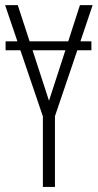

<svg xmlns="http://www.w3.org/2000/svg" viewBox="-20 -734 384 754"><path d="M338.9 -571.8V-536.6H283.7L195.8 -277.8V0H148.4V-276.9L60.1 -536.6H2V-571.8H48.3L0 -713.9H49.8L96.2 -571.8H248L293.9 -713.9H343.8L295.9 -571.8ZM172.4 -338.4 236.8 -536.6H107.9Z"/></svg>

Font: Open Sans Condensed Light
Style: Regular
Weight: 300
Width: 3
Designer: Monotype Design Team
Foundry: Monotype Imaging Inc.
Version: Version 3.003; ttfautohint (v1.8.4)